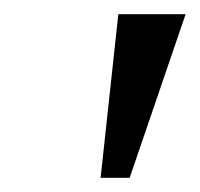

<svg xmlns="http://www.w3.org/2000/svg" viewBox="-20 -734 282 271"><path d="M122 -483H163L242 -714H147Z"/></svg>

Font: Noto Serif Tamil ExtraCondensed
Style: Italic
Weight: 400
Width: 2
Italic angle: -12°
Designer: Indian Type Foundry, Tom Grace, and the Monotype Design Team
Foundry: Monotype Imaging Inc.
Version: Version 2.003